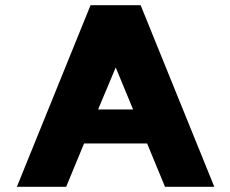

<svg xmlns="http://www.w3.org/2000/svg" viewBox="-20 -720 886 740"><path d="M45 0 329 -700H522L806 0H616L547 -167H304L235 0ZM358 -298H493L426 -460Z"/></svg>

Font: Panamera Black
Style: Regular
Weight: 900
Designer: Bastien Sozeau
Foundry: NBR — Bastien Sozeau
Version: Version 3.002; ttfautohint (v1.8.4.7-5d5b);gftools[0.9.33]